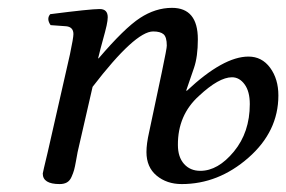

<svg xmlns="http://www.w3.org/2000/svg" viewBox="-20 -459 729 489"><path d="M392.1 -274.9Q405.3 -337.9 404.8 -342.8Q404.8 -364.7 396.5 -371.8Q388.2 -378.9 370.1 -378.9Q324.2 -378.9 215.8 -237.8L177.7 -71.8Q176.3 -64.5 173.6 -49.3Q170.9 -34.2 168.7 -26.1Q166.5 -18.1 162.1 -8.3Q157.7 1.5 150.4 5.6Q143.1 9.8 131.8 9.8Q88.9 9.8 88.9 -17.1Q88.9 -19 101.6 -71.8L158.2 -320.8Q167 -362.8 167 -372.1Q167 -390.1 148.9 -392.1L108.9 -395Q97.7 -411.1 107.9 -422.9Q210 -436 233.9 -436Q254.4 -436 254.4 -415Q254.4 -407.2 251.5 -393.8Q248.5 -380.4 241.7 -356Q234.9 -331.5 232.4 -320.3L230 -311L231 -310.1Q296.9 -387.2 336.4 -413.1Q376 -439 418 -439Q483.9 -439 483.9 -358.9Q483.9 -314.9 474.1 -286.1L454.1 -228H456.1Q548.8 -314.9 612.8 -314.9Q647 -314.9 668 -286.4Q689 -257.8 689 -215.8Q689 -124 612.5 -57.1Q536.1 9.8 442.9 9.8Q404.8 9.8 378.9 -11.7Q353 -33.2 353 -71.8Q353 -92.8 359.9 -123ZM490.2 -23.9Q535.2 -23.9 575.7 -73Q616.2 -122.1 616.2 -193.8Q616.2 -226.1 603 -244.1Q589.8 -262.2 570.8 -262.2Q537.6 -262.2 486.8 -214.8Q432.6 -166 433.1 -89.8Q433.1 -59.1 448.7 -41.5Q464.4 -23.9 490.2 -23.9Z"/></svg>

Font: Linux Libertine
Style: Italic
Weight: 400
Italic angle: -12°
Designer: Philipp H. Poll
Foundry: Philipp H. Poll
Version: Version 5.1.6 ; ttfautohint (v0.9)